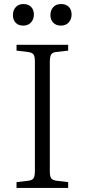

<svg xmlns="http://www.w3.org/2000/svg" viewBox="-20 -932 420 952"><path d="M62 0V-29L122 -36Q141 -39 147 -49Q153 -59 153 -86V-626Q153 -652 146.5 -661.5Q140 -671 120 -674L62 -681V-710H318V-681L257 -674Q240 -672 233.5 -661.5Q227 -651 227 -623V-83Q227 -58 233.5 -48.5Q240 -39 259 -36L318 -29V0ZM282 -805Q258 -805 244 -819.5Q230 -834 230 -857Q230 -881 244 -896.5Q258 -912 283 -912Q307 -912 321 -898Q335 -884 335 -860Q335 -837 321 -821Q307 -805 282 -805ZM95 -805Q71 -805 57.5 -819.5Q44 -834 44 -857Q44 -881 58 -896.5Q72 -912 96 -912Q120 -912 134 -898Q148 -884 148 -860Q148 -837 134 -821Q120 -805 95 -805Z"/></svg>

Font: Literata 36pt Light
Style: Regular
Weight: 300
Designer: Latin by Veronika Burian and Jose Scaglione. Greek by Irene Vlachou. Cyrillic by Vera Evstafieva.
Foundry: TypeTogether
Version: Version 3.002